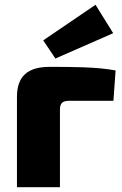

<svg xmlns="http://www.w3.org/2000/svg" viewBox="-20 -784 512 804"><path d="M380 -764 161 -615 212 -539 454 -645ZM188 -504C95 -504 51 -464 51 -378V0H231V-325C231 -352 242 -362 270 -362H455L464 -489C386 -504 280 -504 188 -504Z"/></svg>

Font: Exo 2 Extra Bold
Style: Regular
Weight: 800
Designer: Natanael Gama
Version: Version 1.001;PS 001.001;hotconv 1.0.88;makeotf.lib2.5.64775